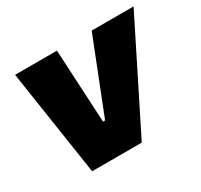

<svg xmlns="http://www.w3.org/2000/svg" viewBox="-115 -669 857 818"><g transform="rotate(-30 313.0 -260.0)"><path d="M122 0H366L626 -520H420L278 -160H268L249 -520H43Z"/></g></svg>

Font: Fixel Display Black
Style: Italic
Weight: 900
Italic angle: -10°
Designer: AlfaBravo + MacPaw
Foundry: Kyrylo Tkachov, Marchela Mozhyna, Serhii Makarenko, Maria Weinstein, Zakhar Kryvoshyya
Version: Version 1.210;Glyphs 3.2 (3217)